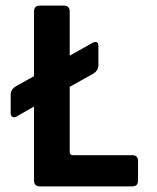

<svg xmlns="http://www.w3.org/2000/svg" viewBox="-20 -663 557 683"><path d="M451 0H122Q101 0 101 -21V-284L38 -248Q30 -244 24 -247.5Q18 -251 18 -261V-326Q18 -346 38 -357L101 -392V-622Q101 -643 122 -643H207Q228 -643 228 -622V-465L310 -511Q330 -520 330 -499V-432Q330 -411 310 -400L228 -354V-122Q228 -111 240 -111H451Q471 -111 471 -89V-21Q471 0 451 0Z"/></svg>

Font: Rajdhani
Style: Bold
Weight: 700
Designer: Satya Rajpurohit, Jyotish Sonowal
Foundry: Indian Type Foundry
Version: Version 1.201 February 1, 2022